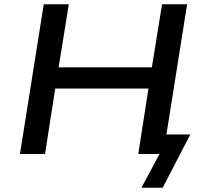

<svg xmlns="http://www.w3.org/2000/svg" viewBox="-20 -725 961 904"><path d="M646 159 731 0H635L650 -92H876L746 159ZM74 0 186 -705H304L256 -408H695L743 -705H861L749 0H631L679 -308H240L192 0Z"/></svg>

Font: Nunito Sans 7pt SemiExpanded SemiBold
Style: Italic
Weight: 600
Width: 6
Italic angle: -9°
Designer: Vernon Adams
Foundry: Vernon Adams
Version: Version 3.101;gftools[0.9.27]